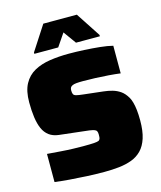

<svg xmlns="http://www.w3.org/2000/svg" viewBox="-131 -993 918 1095"><g transform="rotate(-15 328.5 -445.5)"><path d="M349 8Q302 8 248.5 5.5Q195 3 145 -1Q95 -5 58 -10V-176Q98 -173 136.5 -170Q175 -167 209.5 -166Q244 -165 268 -165Q312 -165 333 -166.5Q354 -168 362 -172Q367 -176 369 -180.5Q371 -185 371.5 -191.5Q372 -198 372 -206Q372 -219 368.5 -226Q365 -233 355.5 -236.5Q346 -240 326 -243Q306 -246 274 -249L151 -263Q117 -267 94.5 -284Q72 -301 59.5 -329.5Q47 -358 41.5 -397.5Q36 -437 36 -486Q36 -553 58.5 -594.5Q81 -636 121 -658Q161 -680 213.5 -688Q266 -696 326 -696Q369 -696 416.5 -693.5Q464 -691 508 -686.5Q552 -682 583 -674V-511Q553 -515 514 -518Q475 -521 435.5 -522.5Q396 -524 363 -524Q340 -524 324.5 -522.5Q309 -521 301 -517Q292 -513 288.5 -506.5Q285 -500 285 -490Q285 -476 288.5 -468Q292 -460 305 -456.5Q318 -453 346 -450L461 -437Q489 -434 513.5 -427Q538 -420 559 -405.5Q580 -391 597 -362Q604 -350 609.5 -330.5Q615 -311 618 -284.5Q621 -258 621 -223Q621 -161 607.5 -119Q594 -77 569 -51.5Q544 -26 510 -13.5Q476 -1 435.5 3.5Q395 8 349 8ZM136 -746V-754L230 -899H428L523 -754V-746H382L328 -821L277 -746Z"/></g></svg>

Font: Saira SemiExpanded Black
Style: Regular
Weight: 900
Width: 6
Designer: Hector Gatti with collaboration of the Omnibus-Type team
Foundry: Omnibus-Type
Version: Version 1.101